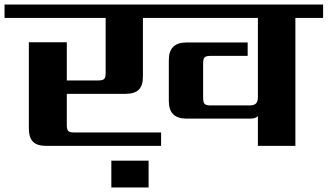

<svg xmlns="http://www.w3.org/2000/svg" viewBox="-40 -642 1442 845"><path d="M450 183V65H614V183ZM1382 -622V-563H1260V0H1095V-131Q1085 -120 1061 -120H780Q703 -120 703 -197V-378Q703 -455 780 -455H1050V-396H886Q867 -396 860.5 -389.5Q854 -383 854 -364V-210Q854 -192 860.5 -185Q867 -178 886 -178H1058Q1078 -178 1086.5 -186.5Q1095 -195 1095 -215V-563H589V-305Q589 -265 570.5 -247Q552 -229 512 -229H254V-91Q254 -72 260.5 -65.5Q267 -59 286 -59H669V0H163Q123 0 105 -18.5Q87 -37 87 -77V-456H254V-288H393Q412 -288 418.5 -294.5Q425 -301 425 -320V-563H-20V-622Z"/></svg>

Font: Sarpanch
Style: Bold
Weight: 700
Designer: Manushi Parikh (Devanagari and Latin), Jyotish Sonowal (Devanagari)
Foundry: Indian Type Foundry
Version: Version 2.004;PS 1.0;hotconv 1.0.78;makeotf.lib2.5.61930; tt